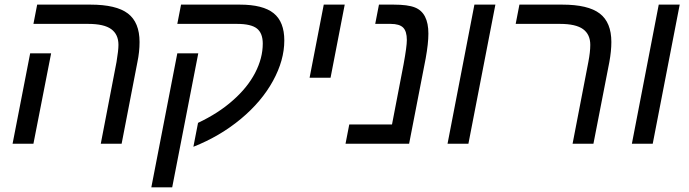

<svg xmlns="http://www.w3.org/2000/svg" viewBox="-20 -619 2966 827"><path d="M571.8 -351.1 503.9 0H414.1L481.9 -352.1Q490.2 -401.9 490.2 -425.8Q490.2 -470.7 459.2 -493.4Q428.2 -516.1 359.9 -516.1H124L140.1 -599.1H369.1Q481 -599.1 531 -560.8Q581.1 -522.5 581.1 -438Q581.1 -395.5 571.8 -351.1ZM200.2 -389.2 124 0H34.2L109.9 -389.2Z M1155.8 -270.5Q1106.9 -181.2 1017.3 -106.7Q927.7 -32.2 813 13.2L833 -89.8Q876.5 -110.4 914.1 -134.5Q951.7 -158.7 982.9 -186.5Q1045.9 -241.7 1078.9 -305.2Q1111.8 -368.7 1111.8 -431.2Q1111.8 -476.1 1086.7 -496.1Q1061.5 -516.1 1001 -516.1H743.7L759.8 -599.1H1012.7Q1112.8 -599.1 1158.7 -562Q1204.6 -524.9 1204.6 -444.8Q1204.6 -359.4 1155.8 -270.5ZM834 -389.2 721.7 188H631.8L743.7 -389.2Z M1464.8 -599.1 1403.8 -284.2H1313.5L1374.5 -599.1Z M1813.5 -367.2 1742.2 0H1468.3L1484.4 -83H1668.5L1718.3 -341.8Q1732.4 -418.5 1732.4 -446.8Q1732.4 -483.9 1716.6 -500Q1700.7 -516.1 1662.6 -516.1H1596.2L1612.3 -599.1H1675.3Q1736.8 -599.1 1767.1 -586.9Q1825.2 -564 1825.2 -474.1Q1825.2 -453.1 1822.3 -426.3Q1819.3 -399.4 1813.5 -367.2Z M2113.8 -599.1 1997.6 0H1907.7L2023.4 -599.1Z M2604.5 -351.1 2536.1 0H2446.3L2514.2 -352.1Q2522.5 -395 2522.5 -425.8Q2522.5 -470.7 2491.5 -493.4Q2460.4 -516.1 2392.1 -516.1H2201.2L2217.3 -599.1H2401.4Q2513.2 -599.1 2563.2 -560.8Q2613.3 -522.5 2613.3 -438Q2613.3 -398.9 2604.5 -351.1Z M2907.7 -599.1 2791.5 0H2701.7L2817.4 -599.1Z"/></svg>

Font: Arimo
Style: Italic
Weight: 400
Italic angle: -12°
Designer: Steve Matteson
Foundry: Monotype Imaging Inc.
Version: Version 1.33